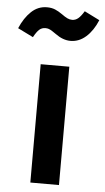

<svg xmlns="http://www.w3.org/2000/svg" viewBox="-94 -820 467 855"><g transform="rotate(5 139.5 -392.0)"><path d="M203 0H75V-529H203ZM130 -669Q113 -681 103.5 -686Q94 -691 83 -691Q66 -691 54.5 -680.5Q43 -670 30 -646L-39 -680Q-19 -727 11 -755.5Q41 -784 81 -784Q102 -784 117.5 -777.5Q133 -771 150 -759Q165 -748 175.5 -743Q186 -738 197 -738Q212 -738 224 -748Q236 -758 250 -781L318 -747Q298 -699 267 -671.5Q236 -644 198 -644Q164 -644 130 -669Z"/></g></svg>

Font: Fira Sans Medium
Style: Regular
Weight: 500
Designer: bBox Type GmbH & Carrois Corporate GbR & Edenspiekermann AG
Foundry: bBox Type GmbH & Carrois Corporate GbR & Edenspiekermann AG
Version: Version 4.301